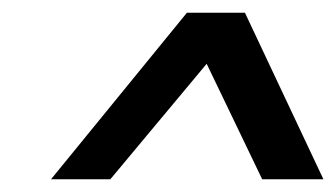

<svg xmlns="http://www.w3.org/2000/svg" viewBox="-20 -724 527 301"><path d="M60 -443H153L304 -624L391 -443H487L364 -704H273Z"/></svg>

Font: Geom Medium
Style: Italic
Weight: 500
Italic angle: -10°
Version: Version 1.102